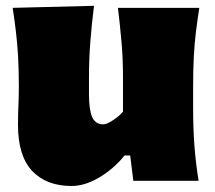

<svg xmlns="http://www.w3.org/2000/svg" viewBox="-20 -613 730 651"><path d="M222.7 17.6Q137.2 17.6 89.1 -33.4Q41 -84.5 41 -189.5Q41 -228 42.5 -257.3Q43.9 -286.6 43.9 -319.8Q43.9 -377.4 41.3 -422.1Q38.6 -466.8 33.9 -506.3Q29.3 -545.9 22.9 -586.4L298.8 -593.3Q291 -532.2 286.4 -472.9Q281.7 -413.6 281.7 -351.1V-293Q281.7 -241.2 292.5 -216.3Q303.2 -191.4 330.1 -191.4Q341.8 -191.4 362.8 -205.1Q383.8 -218.8 397 -234.4V-351.1Q397 -413.6 392.1 -469.5Q387.2 -525.4 379.9 -586.4H655.8Q649.4 -545.9 644.5 -506.3Q639.6 -466.8 637.2 -422.1Q634.8 -377.4 634.8 -319.8V-250.5Q634.8 -177.2 639.2 -119.1Q643.6 -61 653.3 0H432.1L421.4 -85.9H402.3Q365.2 -40 316.4 -11.2Q267.6 17.6 222.7 17.6Z"/></svg>

Font: Pinar-DS3-FD Black
Style: Regular
Weight: 900
Designer: Amin Abedi
Version: Version 3.000